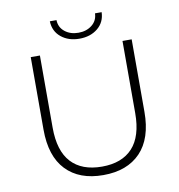

<svg xmlns="http://www.w3.org/2000/svg" viewBox="-94 -960 980 1051"><g transform="rotate(-10 396.5 -435.0)"><path d="M396 5Q263 5 189.5 -72Q116 -149 116 -297V-700H167V-299Q167 -170 226 -106Q285 -42 397 -42Q508 -42 567 -106Q626 -170 626 -299V-700H677V-297Q677 -149 603 -72Q529 5 396 5ZM397 -753Q336 -753 295.5 -786Q255 -819 253 -875H290Q291 -835 321.5 -810.5Q352 -786 397 -786Q442 -786 472.5 -810.5Q503 -835 504 -875H541Q539 -819 498.5 -786Q458 -753 397 -753Z"/></g></svg>

Font: Hilab Light
Style: Regular
Weight: 300
Designer: Cristianderson Lima
Foundry: Cristianderson
Version: Version 1.0